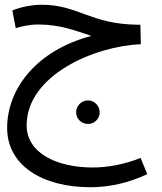

<svg xmlns="http://www.w3.org/2000/svg" viewBox="-20 -516 679 807"><path d="M360 271C438 271 521 253 599 216L571 148C505 174 435 188 370 188C220 188 92 128 92 11C92 -201 380 -323 572 -330L570 -412H561C359 -414 309 -496 156 -496C112 -496 66 -486 32 -472L46 -398C73 -405 101 -413 141 -413C234 -413 300 -386 364 -365C135 -305 10 -144 10 22C10 179 158 271 360 271ZM350 5C377 5 399 -17 399 -44C399 -71 377 -94 350 -94C322 -94 300 -71 300 -44C300 -17 322 5 350 5Z"/></svg>

Font: Noto Sans Arabic UI
Style: Regular
Weight: 400
Designer: Monotype Design Team, Nadine Chahine and Nizar Qandah
Foundry: Monotype Imaging Inc.
Version: Version 2.010